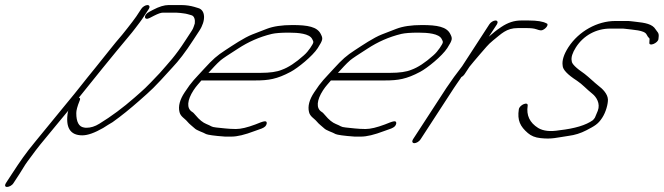

<svg xmlns="http://www.w3.org/2000/svg" viewBox="-76 -564 2624 759"><path d="M482.5 -529 462.8 -499C458.8 -493 453.4 -486 447.4 -478C432.1 -459 424.2 -447 407.3 -427C370.1 -384 348.8 -355 303.3 -299C253.2 -238 231.4 -208 187.8 -156C156.6 -119 93.7 -40 62.5 -3C25.3 42 4 73 -28.6 123L-52.8 160C-58.2 169 -56.2 175 -48.2 175C-40.2 175 -28.2 169 -22.8 160L1.4 123C12.8 106 20.2 91 32.1 75C56.3 42 72.2 20 105.8 -20C139.6 -60 164.3 -92 195 -128C194.5 -127 193.6 -125 192.6 -123C181.6 -60 201.3 -29 249.3 -29C271.3 -29 298.2 -39 331.6 -58C345 -67 357.4 -74 368.9 -81C404.2 -106 439.5 -135 474.8 -166C524.4 -210 528.4 -212 605.3 -297C630.1 -323 657.8 -359 687.5 -405L711.7 -442C738.9 -483 736.1 -524 708 -532L691.5 -537C677.4 -541 659.9 -544 640.9 -544H589.9C573.9 -544 553 -538 528.6 -525L513.6 -517C489.7 -505 492.9 -481 515.8 -493L533.2 -502C549.2 -510 560.1 -514 568.1 -514H620.1C631.1 -514 641.2 -512 650.7 -511C661.2 -510 672.2 -506 680.2 -504C692.7 -501 695.9 -485 694 -471L689.6 -458C688.1 -453 685.2 -447 681.7 -442L657.5 -405C615.5 -340 592.6 -318 555.4 -275C494.9 -211 496.4 -214 455.7 -178C410 -138 364.2 -104 316.9 -75C299.5 -64 282.1 -59 267.1 -59C262.1 -59 259.1 -59 255.6 -60C236 -63 225.4 -82 225.6 -117C225.5 -127 229.4 -143 238.8 -166C242.2 -173 241.2 -177 235.7 -178C267.9 -219 389.7 -369 427.9 -414C442.3 -431 452.7 -444 458.6 -452C470 -467 483.4 -484 492.8 -499L512.5 -529C517.5 -537 514.9 -544 506.9 -544C498.9 -544 487.5 -537 482.5 -529Z M747.9 -276C764.8 -294 779.2 -311 796.6 -326C805 -333 827.4 -348 865.2 -372C905 -398 948.9 -418 998.8 -430C1012.3 -433 1034.2 -435 1065.2 -435C1104.2 -435 1147.3 -431 1157.9 -410C1164.5 -397 1166 -398 1150.2 -374C1143.3 -364 1135.3 -354 1124.9 -345C1092.6 -316 1063.3 -297 1037.8 -288C1018.9 -280 990.9 -276 953.9 -276ZM720.2 -246H934.2C985.2 -246 1018.6 -251 1072.9 -280C1101.3 -295 1159.4 -342 1180.2 -374C1201.9 -408 1200.9 -412 1191.8 -430C1177.6 -458 1141 -465 1080 -465C1038 -465 1004.6 -460 978.6 -450C960.2 -443 940.2 -435 921.8 -428C888.4 -415 844.6 -385 815.3 -366C781.4 -344 765.5 -330 730.8 -292C695.6 -253 683.2 -244 654 -199C634.7 -170 627.9 -144 633.6 -121C637.7 -103 654.3 -96 664.9 -83C673 -73 683.5 -66 693.1 -57C701.6 -48 727.2 -41 738.7 -34C745.3 -31 770.3 -27 813.8 -24H838.8C861.8 -24 891.3 -31 930.7 -46L958.6 -56C971 -61 977 -67 978.4 -76C979.8 -91 963.4 -84 933.5 -72C901.6 -60 876.6 -54 856.6 -54C826.6 -54 800.6 -58 778.6 -60C757.5 -62 760.5 -66 739.4 -74C726.9 -79 712.3 -90 696.7 -109C692.1 -114 688.6 -119 683.1 -122C661 -136 663.7 -168 688.9 -207C701.3 -226 709.8 -233 720.2 -246Z M1259.9 -276C1276.8 -294 1291.2 -311 1308.6 -326C1317 -333 1339.4 -348 1377.2 -372C1417 -398 1460.9 -418 1510.8 -430C1524.3 -433 1546.2 -435 1577.2 -435C1616.2 -435 1659.3 -431 1669.9 -410C1676.5 -397 1678 -398 1662.2 -374C1655.3 -364 1647.3 -354 1636.9 -345C1604.6 -316 1575.3 -297 1549.8 -288C1530.9 -280 1502.9 -276 1465.9 -276ZM1232.2 -246H1446.2C1497.2 -246 1530.6 -251 1584.9 -280C1613.3 -295 1671.4 -342 1692.2 -374C1713.9 -408 1712.9 -412 1703.8 -430C1689.6 -458 1653 -465 1592 -465C1550 -465 1516.6 -460 1490.6 -450C1472.2 -443 1452.2 -435 1433.8 -428C1400.4 -415 1356.6 -385 1327.3 -366C1293.4 -344 1277.5 -330 1242.8 -292C1207.6 -253 1195.2 -244 1166 -199C1146.7 -170 1139.9 -144 1145.6 -121C1149.7 -103 1166.3 -96 1176.9 -83C1185 -73 1195.5 -66 1205.1 -57C1213.6 -48 1239.2 -41 1250.7 -34C1257.3 -31 1282.3 -27 1325.8 -24H1350.8C1373.8 -24 1403.3 -31 1442.7 -46L1470.6 -56C1483 -61 1489 -67 1490.4 -76C1491.8 -91 1475.4 -84 1445.5 -72C1413.6 -60 1388.6 -54 1368.6 -54C1338.6 -54 1312.6 -58 1290.6 -60C1269.5 -62 1272.5 -66 1251.4 -74C1238.9 -79 1224.3 -90 1208.7 -109C1204.1 -114 1200.6 -119 1195.1 -122C1173 -136 1175.7 -168 1200.9 -207C1213.3 -226 1221.8 -233 1232.2 -246Z M1858.5 -468 1750.7 -302C1728.9 -274 1707.7 -245 1688.4 -216L1556.4 -13C1551.5 -5 1554 2 1562 2C1570 2 1581.5 -5 1586.4 -13L1718.4 -216C1726.8 -229 1735.7 -241 1743.1 -252L1747.6 -259C1753 -262 1756.5 -265 1760 -270L1779.8 -300C1789.7 -312 1802.5 -328 1820.9 -349C1842.7 -373 1851.6 -387 1873 -404C1905.8 -430 1925.1 -453 1971.1 -453H2005.1C2021.1 -453 2034.6 -452 2045.6 -448C2056.7 -444 2063.2 -443 2068.2 -445C2084.1 -451 2095.5 -470 2083.5 -472C2070.9 -479 2047.9 -483 2013.9 -483H1983.9C1956.9 -483 1931.9 -475 1905.1 -457C1882.7 -442 1875.2 -435 1856.4 -419L1888.5 -468C1893.4 -476 1890.9 -483 1882.9 -483C1874.9 -483 1863.4 -476 1858.5 -468Z M2170.7 -377C2152.9 -349 2145.1 -325 2148.2 -305C2148.3 -289 2167.5 -269 2204.7 -245C2227.3 -230 2240.9 -213 2266.1 -193C2281.1 -181 2298.3 -155 2287.1 -126C2280.7 -111 2277.2 -102 2275.8 -99C2274.3 -96 2270.3 -92 2267.8 -89C2240 -69 2196.6 -56 2135.1 -49C2099.2 -43 2071.7 -46 2051.6 -58C2017.9 -79 2004.2 -108 2009.9 -146C2012.8 -164 1977.9 -150 1975 -132C1968.3 -88 1980.5 -64 2010.7 -38C2023.3 -27 2039.8 -20 2060.9 -18C2105.4 -13 2123.8 -20 2172.3 -27C2195.8 -30 2219.2 -37 2242.1 -49C2274.5 -66 2288 -73 2304.3 -98C2319.6 -121 2327.8 -154 2327.2 -171C2326.1 -193 2305.9 -213 2289.8 -225C2273.2 -238 2253.1 -258 2235 -272C2201.3 -295 2183.7 -312 2184.1 -323C2181 -337 2186.8 -355 2200.7 -377C2230.8 -424 2281.1 -451 2336.1 -451H2379.1C2385.1 -451 2391.1 -451 2396.6 -450C2425.7 -446 2471.2 -445 2479.8 -428C2483.3 -421 2486.9 -416 2490.4 -413C2491.9 -412 2492.4 -409 2491.5 -405L2491 -396C2488.2 -378 2526 -394 2526.9 -410L2527.9 -420C2529.2 -435 2521.7 -438 2515.6 -448C2503 -469 2474.4 -474 2436.4 -478L2419.4 -480C2413.9 -481 2405.9 -481 2398.9 -481H2355.9C2285.9 -481 2212.2 -441 2170.7 -377Z"/></svg>

Font: MewTooHand
Style: UltimateIta
Weight: 400
Designer: Mew Too, Robert Jablonski
Version: Version 0.77